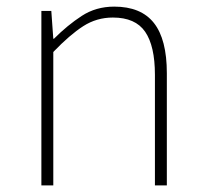

<svg xmlns="http://www.w3.org/2000/svg" viewBox="-20 -560 620 580"><path d="M105 0V-527H135L141 -443H143Q184 -484 227 -512Q270 -540 325 -540Q406 -540 445 -490.5Q484 -441 484 -339V0H448V-334Q448 -421 418.5 -464Q389 -507 321 -507Q272 -507 231.5 -481Q191 -455 141 -403V0Z"/></svg>

Font: Noto Sans JP Thin Thin
Style: Regular
Weight: 250
Version: Version 2.004-H2;hotconv 1.0.118;makeotfexe 2.5.65603